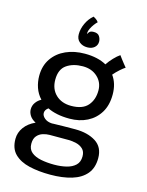

<svg xmlns="http://www.w3.org/2000/svg" viewBox="-145 -850 906 1186"><g transform="rotate(15 308.0 -257.0)"><path d="M320.5 -115.5Q276.5 -115.5 241.5 -122.8Q206.5 -130 179.5 -143.5Q158.5 -129 158.5 -109Q158.5 -91 176.5 -75.8Q194.5 -60.5 225 -59Q227.5 -59.5 230 -59.5Q261 -60.5 297.8 -61Q334.5 -61.5 373 -61.5Q452.5 -61.5 504.2 -28.8Q556 4 556 74.5Q556 137 523.5 175.5Q491 214 432.2 231.8Q373.5 249.5 295 249.5Q220 249.5 160.5 235.5Q101 221.5 66 187.2Q31 153 31 91Q31 50.5 55.8 16.5Q80.5 -17.5 125.5 -37.5Q99.5 -51 87.2 -70.2Q75 -89.5 75 -110Q75 -134.5 89.2 -154Q103.5 -173.5 123.5 -183.5Q96.5 -212.5 84.2 -248.8Q72 -285 72 -323Q72 -388 103.8 -434Q135.5 -480 189.2 -504Q243 -528 310 -528Q393 -528 448.5 -497Q464 -520.5 484.8 -542.2Q505.5 -564 523.5 -576Q528.5 -569 538.2 -556Q548 -543 558.5 -529.8Q569 -516.5 575 -509.5Q563 -502.5 542.5 -484.2Q522 -466 505.5 -446.5Q540.5 -398.5 540.5 -328Q540.5 -260 511.8 -212.8Q483 -165.5 433.5 -140.5Q384 -115.5 320.5 -115.5ZM309.5 -194.5Q382.5 -194.5 415.8 -232.5Q449 -270.5 449 -329.5Q449 -381.5 412.2 -415.5Q375.5 -449.5 318 -449.5Q256.5 -449.5 215.2 -421Q174 -392.5 174 -326Q174 -266 211.5 -230.2Q249 -194.5 309.5 -194.5ZM302 183.5Q345 183.5 380.8 174.8Q416.5 166 438 145.5Q459.5 125 459.5 89Q459.5 58 442 41.5Q424.5 25 399 19Q373.5 13 349 13H228.5Q207.5 13 185.5 20Q163.5 27 148.5 44.8Q133.5 62.5 133.5 95Q133.5 129.5 156.5 148.8Q179.5 168 218 175.8Q256.5 183.5 302 183.5ZM302 -763Q306 -761 316.5 -754.5Q327 -748 335.5 -736Q326.5 -728 315.8 -713.5Q305 -699 297.5 -683.2Q290 -667.5 290 -656.5Q290 -650.5 291.5 -649Q294 -657 301.8 -664.5Q309.5 -672 328.5 -672Q354.5 -672 364.8 -655.8Q375 -639.5 375 -622Q375 -599 357.8 -584.2Q340.5 -569.5 312.5 -569.5Q282.5 -569.5 262 -586.5Q241.5 -603.5 241.5 -634.5Q241.5 -669.5 258 -704.8Q274.5 -740 302 -763Z"/></g></svg>

Font: Grandstander
Style: Regular
Weight: 400
Designer: Tyler Finck
Foundry: Etcetera Type Co
Version: Version 1.200; ttfautohint (v1.8.3)